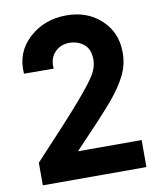

<svg xmlns="http://www.w3.org/2000/svg" viewBox="-85 -828 740 895"><g transform="rotate(-10 285.0 -380.5)"><path d="M44.9 -106.9Q207 -279.8 272.9 -356.4Q338.9 -433.1 358.9 -467.5Q378.9 -502 378.9 -535.2Q378.9 -585 351.1 -608.4Q323.2 -631.8 283.2 -632.8Q239.3 -632.8 212.2 -604Q185.1 -575.2 189 -526.9L48.8 -527.8Q41 -628.9 113 -695.1Q185.1 -761.2 290 -761.2Q388.2 -761.2 453.1 -701.7Q518.1 -642.1 519 -548.8Q520 -489.7 493.9 -437.3Q467.8 -384.8 417 -325.4Q366.2 -266.1 233.9 -127.9H535.2V0H44.9Z"/></g></svg>

Font: Oakes Grotesk
Style: Bold
Weight: 700
Designer: Samuel Oakes
Foundry: Samuel Oakes
Version: Version 1.0 | wf-rip DC20170320